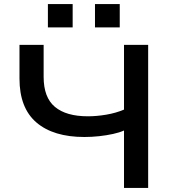

<svg xmlns="http://www.w3.org/2000/svg" viewBox="-20 -926 863 946"><path d="M591 0V-283Q569 -273 537 -266Q505 -259 468.5 -255Q432 -251 396 -251Q243 -251 159.5 -322.5Q76 -394 76 -539V-705H195V-547Q195 -446 250.5 -399.5Q306 -353 413 -353Q456 -353 503.5 -361Q551 -369 591 -386V-705H710V0ZM448 -791V-906H570V-791ZM216 -791V-906H338V-791Z"/></svg>

Font: Nunito Sans 7pt SemiExpanded SemiBold
Style: Regular
Weight: 600
Width: 6
Designer: Vernon Adams
Foundry: Vernon Adams
Version: Version 3.101;gftools[0.9.27]